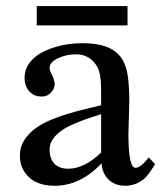

<svg xmlns="http://www.w3.org/2000/svg" viewBox="-20 -592 535 622"><path d="M201.2 -45.4Q252.9 -45.4 307.6 -97.7V-222.2Q294.9 -217.8 277.8 -212.4Q260.7 -207 242.2 -200Q223.6 -192.9 205.3 -184.1Q187 -175.3 172.9 -164.1Q140.6 -138.2 140.6 -108.2Q140.6 -78.1 156.2 -61.8Q171.9 -45.4 201.2 -45.4ZM309.1 -63Q240.7 9.8 156.7 9.8Q82 9.8 53.7 -44.9Q44.4 -63 44.4 -89.1Q44.4 -115.2 58.1 -137.2Q71.8 -159.2 94 -175.5Q116.2 -191.9 144.5 -203.6Q172.9 -215.3 202.1 -224.1Q231.4 -232.9 259 -239.3Q286.6 -245.6 307.6 -251V-297.4Q307.6 -354 295.2 -375.5Q282.7 -397 265.1 -406.5Q247.6 -416 228.8 -416Q210 -416 196.8 -413.1Q183.6 -410.2 170.9 -404.8Q140.6 -391.6 140.6 -372.1Q140.6 -364.3 146.5 -353.5Q157.2 -332.5 157.2 -318.8Q157.2 -305.2 145.3 -292.2Q133.3 -279.3 116.7 -279.3Q100.1 -279.3 90.1 -284.4Q80.1 -289.6 73.2 -297.9Q59.6 -315.4 59.6 -338.4Q59.6 -361.3 68.6 -377.4Q77.6 -393.6 92.3 -406Q106.9 -418.5 126 -427.2Q145 -436 165 -441.4Q202.6 -452.1 248 -452.1Q293.5 -452.1 324.7 -440.4Q356 -428.7 372.6 -405Q389.2 -381.3 394 -346.2Q398.9 -311 398.9 -264.2L396 -158.2Q396 -48.3 418.9 -48.3Q435.5 -48.3 461.9 -82L482.4 -60.1Q460 -23.4 445.8 -11.7Q418.9 9.8 385.5 9.8Q352.1 9.8 331.5 -10.5Q311 -30.8 309.1 -63ZM99.1 -509.8V-572.3H393.1V-509.8Z"/></svg>

Font: RadleyRegular
Style: Regular
Weight: 400
Designer: vernon adams
Foundry: vernon adams
Version: Version 1.000;PS 001.001;hotconv 1.0.56